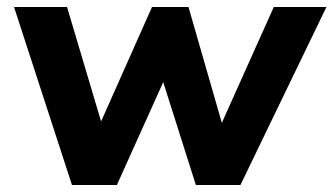

<svg xmlns="http://www.w3.org/2000/svg" viewBox="-20 -527 950 547"><path d="M760 -507H910L665 0H538L445 -293L313 0H185L20 -507H171L268 -181L413 -507H517L612 -177Z"/></svg>

Font: Muli ExtraBold
Style: Italic
Weight: 800
Italic angle: -4.541°
Designer: Vernon Adams
Foundry: Vernon Adams
Version: Version 2.000